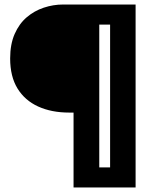

<svg xmlns="http://www.w3.org/2000/svg" viewBox="-20 -680 682 851"><path d="M306 151V-181H287Q208 -181 149 -208Q90 -235 57.5 -288Q25 -341 25 -421Q25 -484 45 -529.5Q65 -575 98.5 -603.5Q132 -632 174 -646Q216 -660 260 -660H420V151ZM370 151V62H521V151ZM468 151V-660H581V151ZM348 -571V-660H545V-571Z"/></svg>

Font: Bricolage Grotesque SemiCondensed ExtraBold
Style: Regular
Weight: 800
Width: 4
Designer: Mathieu Triay
Foundry: Atelier Triay
Version: Version 1.001;gftools[0.9.33.dev8+g029e19f]